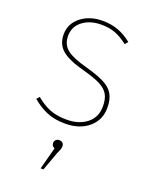

<svg xmlns="http://www.w3.org/2000/svg" viewBox="-147 -608 743 945"><g transform="rotate(20 225.0 -135.5)"><path d="M378 -474 365 -458Q330 -485 298.5 -497Q267 -509 225 -509Q166 -509 127.5 -479.5Q89 -450 89 -401Q89 -356 120.5 -331Q152 -306 231 -285Q292 -268 326.5 -250Q361 -232 376.5 -204.5Q392 -177 392 -134Q392 -70 345 -30Q298 10 223 10Q167 10 126.5 -7Q86 -24 48 -56L61 -71Q98 -40 134.5 -25.5Q171 -11 223 -11Q287 -11 328 -43.5Q369 -76 369 -134Q369 -172 355.5 -195.5Q342 -219 311 -235Q280 -251 221 -267Q137 -289 101.5 -319Q66 -349 66 -401Q66 -457 111.5 -493Q157 -529 224 -529Q270 -529 306.5 -515.5Q343 -502 378 -474ZM249 119Q249 128 245.5 137.5Q242 147 235 162L200 258H185L216 142Q200 136 200 119Q200 109 207 102.5Q214 96 224 96Q236 96 242.5 102.5Q249 109 249 119Z"/></g></svg>

Font: Fira Sans Thin
Style: Regular
Weight: 100
Designer: bBox Type GmbH & Carrois Corporate GbR & Edenspiekermann AG
Foundry: bBox Type GmbH & Carrois Corporate GbR & Edenspiekermann AG
Version: Version 4.301